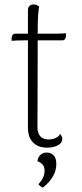

<svg xmlns="http://www.w3.org/2000/svg" viewBox="-20 -654 368 866"><path d="M278 -504 277 -488Q276 -481 272 -476.5Q268 -472 263 -472H150V-428L149 -80Q149 -54 161.5 -39.5Q174 -25 199 -25Q216 -25 231 -31.5Q246 -38 251 -50Q261 -39 261 -27Q261 -9 241 1.5Q221 12 192 12Q152 12 129 -11.5Q106 -35 106 -78V-472H92Q58 -472 32 -470L33 -486Q34 -493 38 -497.5Q42 -502 47 -502H106V-607Q106 -620 113 -627Q120 -634 132 -634Q145 -634 157 -624Q150 -602 150 -502H218Q258 -502 278 -504ZM153 177Q181 148 181 117Q181 98 172.5 88.5Q164 79 149 73Q149 60 160 47Q171 34 191 34Q208 34 221 45.5Q234 57 234 87Q234 143 174 192Q163 189 153 177Z"/></svg>

Font: Arima Madurai ExtraLight
Style: Regular
Weight: 275
Designer: Joana Correia and Natanael Gama
Foundry: NDISCOVER
Version: Version 1.019